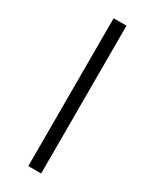

<svg xmlns="http://www.w3.org/2000/svg" viewBox="-250 -826 908 1125"><g transform="rotate(30 204.0 -264.0)"><path d="M160 -764V236H247V-764Z"/></g></svg>

Font: Noto Sans Lao ExtraCondensed Medium
Style: Regular
Weight: 500
Width: 2
Designer: Monotype Design Team
Foundry: Monotype Imaging Inc.
Version: Version 2.003